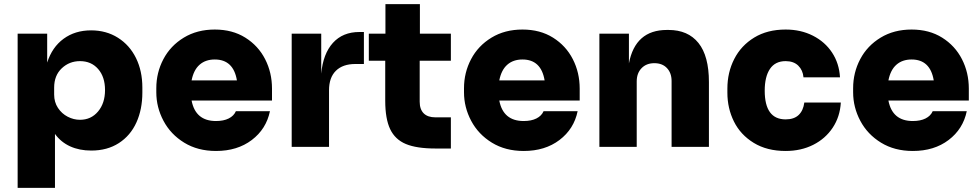

<svg xmlns="http://www.w3.org/2000/svg" viewBox="-20 -716 4773 936"><path d="M66 -552H210V-411Q234 -486 290 -527Q346 -568 424 -568Q498 -568 555 -532Q612 -496 643 -433Q674 -370 674 -289V-265Q674 -183 645 -119Q616 -55 559.5 -18.5Q503 18 425 18Q367 18 322 -2.5Q277 -23 248 -63V200H66ZM492 -277Q492 -341 458.5 -379.5Q425 -418 370 -418Q318 -418 281 -383Q244 -348 244 -289V-255Q244 -218 262.5 -190Q281 -162 310 -147Q339 -132 370 -132Q424 -132 458 -172.5Q492 -213 492 -277Z M742 -266V-286Q742 -362 776.5 -427.5Q811 -493 876 -532.5Q941 -572 1027 -572Q1113 -572 1176 -532.5Q1239 -493 1272.5 -427.5Q1306 -362 1306 -284V-226H914Q933 -126 1033 -126Q1070 -126 1095 -138.5Q1120 -151 1130 -174H1296Q1278 -87 1207.5 -33.5Q1137 20 1033 20Q944 20 878 -20.5Q812 -61 777 -127Q742 -193 742 -266ZM1135 -324Q1118 -426 1027 -426Q982 -426 953 -400.5Q924 -375 914 -324Z M1402 -552H1546V-357Q1555 -454 1603 -507Q1651 -560 1732 -560H1754V-404H1712Q1651 -404 1617.5 -371Q1584 -338 1584 -276V0H1402Z M1858 -225V-420H1778V-552H1859V-696H2027V-552H2178V-420H2026V-220Q2026 -183 2045.5 -163.5Q2065 -144 2102 -144H2178V8H2103Q2011 8 1958.5 -14Q1906 -36 1882 -86.5Q1858 -137 1858 -225Z M2242 -266V-286Q2242 -362 2276.5 -427.5Q2311 -493 2376 -532.5Q2441 -572 2527 -572Q2613 -572 2676 -532.5Q2739 -493 2772.5 -427.5Q2806 -362 2806 -284V-226H2414Q2433 -126 2533 -126Q2570 -126 2595 -138.5Q2620 -151 2630 -174H2796Q2778 -87 2707.5 -33.5Q2637 20 2533 20Q2444 20 2378 -20.5Q2312 -61 2277 -127Q2242 -193 2242 -266ZM2635 -324Q2618 -426 2527 -426Q2482 -426 2453 -400.5Q2424 -375 2414 -324Z M2902 -552H3046V-407Q3077 -570 3231 -570H3239Q3334 -570 3385 -506.5Q3436 -443 3436 -316V0H3254V-321Q3254 -360 3231.5 -384Q3209 -408 3170 -408Q3131 -408 3107.5 -383.5Q3084 -359 3084 -319V0H2902Z M3526 -264V-284Q3526 -363 3559.5 -428.5Q3593 -494 3657 -533Q3721 -572 3810 -572Q3884 -572 3943 -542Q4002 -512 4036.5 -459.5Q4071 -407 4075 -339H3897Q3894 -374 3871.5 -396Q3849 -418 3810 -418Q3759 -418 3733.5 -380Q3708 -342 3708 -274Q3708 -134 3810 -134Q3851 -134 3873.5 -155.5Q3896 -177 3901 -216H4079Q4075 -147 4039.5 -93.5Q4004 -40 3944.5 -10Q3885 20 3810 20Q3719 20 3654.5 -19.5Q3590 -59 3558 -123.5Q3526 -188 3526 -264Z M4139 -266V-286Q4139 -362 4173.5 -427.5Q4208 -493 4273 -532.5Q4338 -572 4424 -572Q4510 -572 4573 -532.5Q4636 -493 4669.5 -427.5Q4703 -362 4703 -284V-226H4311Q4330 -126 4430 -126Q4467 -126 4492 -138.5Q4517 -151 4527 -174H4693Q4675 -87 4604.5 -33.5Q4534 20 4430 20Q4341 20 4275 -20.5Q4209 -61 4174 -127Q4139 -193 4139 -266ZM4532 -324Q4515 -426 4424 -426Q4379 -426 4350 -400.5Q4321 -375 4311 -324Z"/></svg>

Font: Sora-SIA ExtraBold
Style: Regular
Weight: 800
Designer: Jonathan Barnbrook, Julián Moncada
Foundry: Barnbrook Fonts
Version: Version 2.000